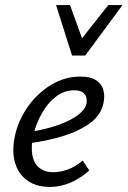

<svg xmlns="http://www.w3.org/2000/svg" viewBox="-20 -727 503 757"><path d="M176 10Q123 10 87.5 -15.5Q52 -41 39 -86.5Q26 -132 39 -192Q53 -255 91 -308Q129 -361 182.5 -393Q236 -425 296 -425Q337 -425 359 -410.5Q381 -396 387.5 -372Q394 -348 388 -321Q379 -275 337.5 -243.5Q296 -212 233 -192Q170 -172 95 -162L98 -207Q161 -217 209 -234Q257 -251 286 -272.5Q315 -294 321 -318Q323 -327 321 -339.5Q319 -352 308 -361.5Q297 -371 272 -371Q233 -371 200.5 -346Q168 -321 145.5 -281Q123 -241 112 -197Q102 -153 107 -119Q112 -85 133.5 -66.5Q155 -48 191 -48Q216 -48 246.5 -58.5Q277 -69 306 -94L332 -55Q310 -35 284 -20Q258 -5 231 2.5Q204 10 176 10ZM264 -508 286 -554 407 -707H463L316 -508ZM264 -508 201 -707H256L311 -555L316 -508Z"/></svg>

Font: Ysabeau Infant Medium
Style: Italic
Weight: 500
Italic angle: -12°
Designer: Christian Thalmann (Catharsis Fonts)
Version: Version 2.001;gftools[0.9.30]; featfreeze: ss01,ss02,lnum